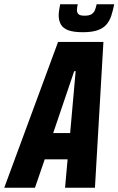

<svg xmlns="http://www.w3.org/2000/svg" viewBox="-64 -886 559 906"><path d="M-44 0 210 -688H424L384 0H243L255 -134H147L101 0ZM187 -258H267L293 -550H286ZM327 -734Q282 -734 257.5 -743.5Q233 -753 223 -771Q213 -789 213 -813Q213 -824 215 -838Q217 -852 220 -866H303Q301 -858 300 -851Q299 -844 299 -838Q299 -827 306 -819.5Q313 -812 335 -812Q357 -812 368 -819Q379 -826 384 -838.5Q389 -851 392 -866H475Q469 -837 461.5 -813Q454 -789 439 -771Q424 -753 397 -743.5Q370 -734 327 -734Z"/></svg>

Font: Saira Condensed ExtraBold
Style: Italic
Weight: 800
Width: 3
Italic angle: -12°
Designer: Hector Gatti with collaboration of the Omnibus-Type team
Foundry: Omnibus-Type
Version: Version 1.101